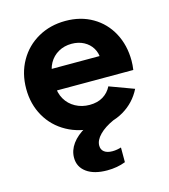

<svg xmlns="http://www.w3.org/2000/svg" viewBox="-110 -606 810 918"><g transform="rotate(-15 294.5 -147.0)"><path d="M33.6 -252Q33.6 -328.8 68.1 -389.4Q102.5 -449.9 162.7 -483.7Q222.8 -517.6 298.3 -517.6Q373.7 -517.6 431.9 -483.7Q490.1 -449.9 522.6 -389.4Q555.1 -328.8 555.1 -252Q555.1 -231.3 551.6 -206.9H115.1V-312.9H421.2L414.2 -298Q414.2 -328.1 399.6 -352.2Q385 -376.3 358.7 -390.3Q332.3 -404.3 298.3 -404.3Q262 -404.3 233.1 -387.9Q204.1 -371.5 187.6 -342Q171.2 -312.5 171.2 -273.7V-234.4Q171.2 -194.8 188.8 -164.3Q206.3 -133.9 237.7 -116.8Q269.1 -99.6 307.5 -99.6Q346.7 -99.6 374.1 -116.3Q401.5 -133 416 -162.2L536.8 -117.6Q505.9 -55.9 446.7 -21.1Q387.6 13.7 307.2 13.7Q227.1 13.7 165 -20.6Q102.8 -54.8 68.2 -115.4Q33.6 -176.1 33.6 -252ZM169.2 125.5Q169.2 88.9 192.4 56.9Q215.6 24.9 260 0H398.7Q352.3 21 326.4 47.4Q300.6 73.7 300.6 100.6Q300.6 120.6 315 131.6Q329.4 142.6 355.3 142.6Q367 142.6 378.2 140.6Q389.4 138.7 398.7 135.7V208.5Q357.7 224.6 307.9 224.6Q243 224.6 206.1 197.8Q169.2 170.9 169.2 125.5Z"/></g></svg>

Font: Wanted Sans Variable
Style: Regular
Weight: 400
Designer: Original Design by Kil Hyung-jin and Kang Hanbin, Wanted Lab, Inc; Hangeul from Source Han Sans by Jang Soo-young and Ka
Foundry: Wanted Lab, Inc.
Version: Version 1.003;Glyphs 3.2 (3227)